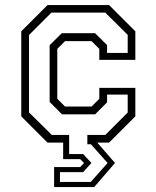

<svg xmlns="http://www.w3.org/2000/svg" viewBox="-20 -560 614 754"><path d="M192.5 174.5V96H295L310 80L295 65H228V0H166.5L63.5 -103V-437L166.5 -540H408.5L511.5 -437V-325H370V-368L339.5 -398.5H235.5L205 -368V-172L235.5 -141.5H339.5L370 -172V-215H511.5V-103L408.5 0H362L431.5 80L350 174.5ZM215.5 154.5H336.5L402.5 80L337 6.5H323V-30H393.5L481.5 -118V-188.5H400.5V-158L353.5 -111H223.5L175 -159.5V-382.5L222.5 -429.5H353.5L400.5 -383V-352H481.5V-423L393.5 -510.5H182L94 -422.5V-118.5L183.5 -30H251.5V45H306.5L339 80L306.5 116H215.5Z"/></svg>

Font: Tourney Light
Style: Regular
Weight: 300
Version: Version 1.015